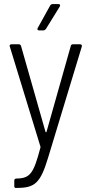

<svg xmlns="http://www.w3.org/2000/svg" viewBox="-20 -721 438 941"><path d="M172 -572H193C198 -572 202 -575 205 -579L273 -689C277 -696 274 -701 266 -701H238C233 -701 228 -698 226 -694L165 -584C161 -577 164 -572 172 -572ZM56 200H62C151 200 178 177 216 51L381 -493C383 -500 379 -504 372 -504H338C332 -504 328 -501 327 -496L208 -75C207 -72 204 -72 203 -75L83 -496C81 -501 78 -504 72 -504H37C31 -504 27 -501 27 -496C27 -495 28 -494 28 -493L178 -3C178 -2 179 1 178 3C145 127 129 153 62 154H60C54 154 50 158 50 164V190C50 196 52 200 56 200Z"/></svg>

Font: Barlow Semi Condensed Light
Style: Regular
Weight: 300
Width: 4
Designer: Jeremy Tribby
Foundry: Tribby Type
Version: Version 1.422;hotconv 1.0.109;makeotfexe 2.5.65596